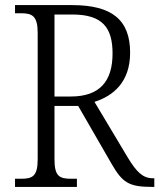

<svg xmlns="http://www.w3.org/2000/svg" viewBox="-20 -734 626 754"><path d="M39 0H282V-32H260C214 -32 194 -41 194 -108V-318H287L418 -91C460 -18 485 0 576 0H586V-34H580C541 -34 516 -59 482 -115L351 -334C424 -357 491 -411 491 -527C491 -655 421 -714 263 -714H39V-682H62C106 -682 128 -672 128 -605V-108C128 -41 107 -32 62 -32H39ZM258 -355H194V-677H264C382 -677 422 -626 422 -524C422 -414 371 -355 258 -355Z"/></svg>

Font: Noto Serif Sinhala SemiCondensed Light
Style: Regular
Weight: 300
Width: 4
Designer: Jelle Bosma - Monotype Design Team
Foundry: Monotype Imaging Inc.
Version: Version 2.007